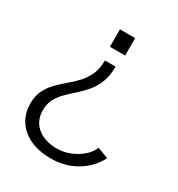

<svg xmlns="http://www.w3.org/2000/svg" viewBox="-166 -624 835 902"><g transform="rotate(30 252.0 -173.0)"><path d="M221.5 -422.5V-517H304V-422.5ZM472 37.5Q440.5 99 379.8 135Q319 171 243.5 171Q177.5 171 129.8 148.8Q82 126.5 56.5 86.8Q31 47 31 -5.5Q31 -47 45.8 -76.8Q60.5 -106.5 83.2 -130Q106 -153.5 132.2 -175Q158.5 -196.5 181.2 -221.2Q204 -246 218.8 -278Q233.5 -310 233.5 -355H291.5Q291.5 -305.5 277.5 -270Q263.5 -234.5 241.5 -208.2Q219.5 -182 194.5 -160Q169.5 -138 147.5 -116.2Q125.5 -94.5 111.5 -68.5Q97.5 -42.5 97.5 -7Q97.5 49.5 137.5 83Q177.5 116.5 244 116.5Q279.5 116.5 314.2 102.8Q349 89 375.5 66Q402 43 413 15Z"/></g></svg>

Font: Public Sans ExtraLight
Style: Regular
Weight: 250
Designer: The Public Sans Project Authors: Dan O. Williams and USWDS (Libre Franklin designed by Pablo Impallari and Rodrigo Fuenz
Version: Version 1.007